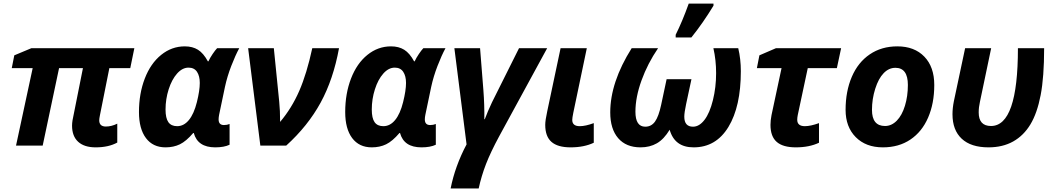

<svg xmlns="http://www.w3.org/2000/svg" viewBox="-20 -816 5916 1076"><path d="M573.2 -106.9Q605 -106.9 637.2 -123V-17.1Q588.4 9.8 516.1 9.8Q452.1 9.8 418 -21.5Q383.8 -52.7 383.8 -111.8Q383.8 -125 386.5 -142.1Q389.2 -159.2 444.8 -434.1H311L219.2 0H69.8L163.1 -434.1H45.9L60.1 -505.9L155.8 -545.9H732.9L710 -434.1H592.8L540 -169.9Q536.1 -150.4 536.1 -142.1Q536.1 -106.9 573.2 -106.9Z M1147.9 -472.2Q1157.2 -492.2 1171.6 -513.4Q1186 -534.7 1196.8 -545.9H1320.8Q1298.8 -505.4 1276.1 -446.5Q1253.4 -387.7 1240.7 -329.1L1208 -172.9Q1205.1 -158.2 1205.1 -147Q1205.1 -115.2 1234.9 -115.2Q1252.4 -115.2 1266.6 -121.1V-4.9Q1235.8 9.8 1186 9.8Q1087.9 9.8 1065.9 -70.8H1063Q1023.4 -24.4 988 -7.3Q952.6 9.8 907.7 9.8Q836.9 9.8 797.9 -42.2Q758.8 -94.2 758.8 -188Q758.8 -291.5 791.5 -376.2Q824.2 -460.9 883.3 -508.5Q942.4 -556.2 1015.6 -556.2Q1059.1 -556.2 1089.6 -537.1Q1120.1 -518.1 1145 -472.2ZM972.7 -108.9Q1010.3 -108.9 1038.6 -143.3Q1066.9 -177.7 1083.3 -243.4Q1099.6 -309.1 1099.6 -351.1Q1099.6 -390.1 1084 -413.6Q1068.4 -437 1036.6 -437Q1002 -437 972.4 -403.8Q942.9 -370.6 925.3 -315.7Q907.7 -260.7 907.7 -202.1Q907.7 -153.8 923.6 -131.3Q939.5 -108.9 972.7 -108.9Z M1370.6 -545.9H1514.6L1544.9 -245.1Q1549.8 -197.8 1549.8 -132.8Q1614.7 -209.5 1657 -306.4Q1699.2 -403.3 1730 -545.9H1879.9Q1848.1 -371.6 1776.9 -241Q1705.6 -110.4 1584 0H1439Z M2303.7 -472.2Q2313 -492.2 2327.4 -513.4Q2341.8 -534.7 2352.5 -545.9H2476.6Q2454.6 -505.4 2431.9 -446.5Q2409.2 -387.7 2396.5 -329.1L2363.8 -172.9Q2360.8 -158.2 2360.8 -147Q2360.8 -115.2 2390.6 -115.2Q2408.2 -115.2 2422.4 -121.1V-4.9Q2391.6 9.8 2341.8 9.8Q2243.7 9.8 2221.7 -70.8H2218.8Q2179.2 -24.4 2143.8 -7.3Q2108.4 9.8 2063.5 9.8Q1992.7 9.8 1953.6 -42.2Q1914.6 -94.2 1914.6 -188Q1914.6 -291.5 1947.3 -376.2Q1980 -460.9 2039.1 -508.5Q2098.1 -556.2 2171.4 -556.2Q2214.8 -556.2 2245.4 -537.1Q2275.9 -518.1 2300.8 -472.2ZM2128.4 -108.9Q2166 -108.9 2194.3 -143.3Q2222.7 -177.7 2239 -243.4Q2255.4 -309.1 2255.4 -351.1Q2255.4 -390.1 2239.7 -413.6Q2224.1 -437 2192.4 -437Q2157.7 -437 2128.2 -403.8Q2098.6 -370.6 2081.1 -315.7Q2063.5 -260.7 2063.5 -202.1Q2063.5 -153.8 2079.3 -131.3Q2095.2 -108.9 2128.4 -108.9Z M2662.6 240.2H2505.4Q2530.3 114.7 2594.7 -6.8L2526.4 -545.9H2670.4Q2682.6 -392.6 2689 -310.5Q2695.3 -228.5 2694.3 -147.9H2696.8Q2704.1 -168 2715.1 -193.6Q2726.1 -219.2 2737.1 -242.4Q2748 -265.6 2888.7 -545.9H3046.4L2777.3 -51.8Q2729.5 36.6 2703.6 103.5Q2677.7 170.4 2662.6 240.2Z M3229 -108.9Q3261.2 -108.9 3307.6 -126V-16.1Q3253.4 9.8 3177.7 9.8Q3105.5 9.8 3070.6 -20.8Q3035.6 -51.3 3035.6 -116.2Q3035.6 -141.6 3046.9 -192.9L3121.6 -545.9H3268.6L3192.9 -184.1Q3187 -155.3 3187 -144Q3187 -108.9 3229 -108.9Z M3569.8 9.8Q3488.8 9.8 3444.3 -41.7Q3399.9 -93.3 3399.9 -186Q3399.9 -355 3520 -545.9H3668Q3609.4 -460 3575.2 -365.5Q3541 -271 3541 -189.9Q3541 -106 3596.2 -106Q3630.4 -106 3650.9 -134.8Q3671.4 -163.6 3685.1 -228L3715.8 -372.1H3855Q3835 -279.8 3825 -232.2Q3814.9 -184.6 3814.9 -162.1Q3814.9 -106 3863.8 -106Q3898.9 -106 3928.2 -144.3Q3957.5 -182.6 3975.3 -254.6Q3993.2 -326.7 3993.2 -405.8Q3993.2 -479.5 3978 -545.9H4117.2Q4131.8 -484.9 4131.8 -417Q4131.8 -219.2 4062.3 -104.7Q3992.7 9.8 3867.2 9.8Q3760.7 9.8 3732.9 -88.9Q3700.7 -35.6 3661.1 -12.9Q3621.6 9.8 3569.8 9.8ZM3766.6 -621.1Q3803.7 -695.3 3839.8 -795.9H3978.5V-784.2Q3919.9 -687.5 3854.5 -606H3766.6Z M4490.7 -108.9Q4522.5 -108.9 4569.8 -126V-16.1Q4515.6 9.8 4439.9 9.8Q4367.7 9.8 4332.8 -20.8Q4297.9 -51.3 4297.9 -116.2Q4297.9 -140.6 4303.7 -170.9L4359.9 -434.1H4221.7L4235.8 -505.9L4328.6 -545.9H4693.8L4669.9 -434.1H4506.8L4450.7 -170.9Q4447.8 -156.2 4447.8 -145Q4447.8 -108.9 4490.7 -108.9Z M5067.9 -339.8Q5067.9 -436 4998 -436Q4961.4 -436 4932.4 -406.2Q4903.3 -376.5 4885 -318.8Q4866.7 -261.2 4866.7 -200.2Q4866.7 -109.9 4939.9 -109.9Q4976.6 -109.9 5005.9 -139.9Q5035.2 -169.9 5051.5 -223.4Q5067.9 -276.9 5067.9 -339.8ZM5215.8 -339.8Q5215.8 -236.8 5181.4 -157.2Q5147 -77.6 5082 -33.9Q5017.1 9.8 4927.7 9.8Q4832.5 9.8 4775.6 -47.6Q4718.8 -105 4718.8 -200.2Q4718.8 -304.2 4753.7 -385.5Q4788.6 -466.8 4854.5 -511.5Q4920.4 -556.2 5008.8 -556.2Q5104.5 -556.2 5160.2 -498.5Q5215.8 -440.9 5215.8 -339.8Z M5519.5 9.8Q5421.4 9.8 5369.6 -38.6Q5317.9 -86.9 5317.9 -175.8Q5317.9 -210 5325.7 -249L5388.7 -545.9H5534.7L5471.7 -245.1Q5464.8 -215.3 5464.8 -186Q5464.8 -109.9 5533.7 -109.9Q5684.6 -109.9 5684.6 -545.9H5831.5Q5831.5 -384.3 5812 -283Q5792.5 -181.6 5754.6 -118.9Q5716.8 -56.2 5658 -23.2Q5599.1 9.8 5519.5 9.8Z"/></svg>

Font: Zoram GWebM
Style: Bold Italic
Weight: 700
Italic angle: -12°
Foundry: Ascender Corporation
Version: Version 1.000